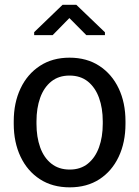

<svg xmlns="http://www.w3.org/2000/svg" viewBox="-20 -782 589 812"><path d="M274.9 10.3Q201.7 10.3 148.7 -24.2Q95.7 -58.6 66.9 -119.4Q38.1 -180.2 38.1 -258.3V-269Q38.1 -347.2 66.9 -408Q95.7 -468.8 148.7 -503.4Q201.7 -538.1 273.9 -538.1Q347.2 -538.1 400.1 -503.4Q453.1 -468.8 481.9 -408.2Q510.7 -347.7 510.7 -269V-258.3Q510.7 -179.7 481.9 -118.9Q453.1 -58.1 400.4 -23.9Q347.7 10.3 274.9 10.3ZM274.9 -64.9Q320.8 -64.9 351.8 -90.1Q382.8 -115.2 398.7 -158.9Q414.6 -202.6 414.6 -258.3V-269Q414.6 -324.7 398.7 -368.4Q382.8 -412.1 351.6 -437.3Q320.3 -462.4 273.9 -462.4Q228 -462.4 196.8 -437.3Q165.5 -412.1 149.9 -368.4Q134.3 -324.7 134.3 -269V-258.3Q134.3 -202.6 149.9 -158.9Q165.5 -115.2 197 -90.1Q228.5 -64.9 274.9 -64.9ZM124.5 -633.3V-646L244.6 -761.7H302.7L423.8 -645.5V-633.3H345.2L273.4 -705.6L202.6 -633.3Z"/></svg>

Font: Roboto Slab LO
Style: Regular
Weight: 400
Designer: Google
Version: Version 2.000